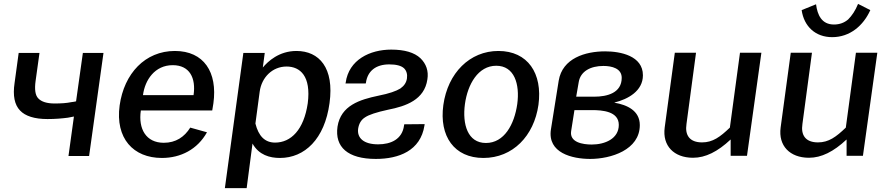

<svg xmlns="http://www.w3.org/2000/svg" viewBox="-20 -802 4571 987"><path d="M163 -386 183 -530H76L55 -376C45 -310 55 -263 83 -234C110 -205 158 -190 224 -190C265 -190 298 -193 329 -197C339 -199 350 -201 360 -203L332 0H438L512 -530H406L371 -281C363 -279 355 -278 347 -277C323 -272 295 -270 261 -270C221 -270 193 -279 177 -296C161 -312 157 -343 163 -386Z M1071 -234 1077 -271C1099 -431 1028 -540 879 -540C726 -540 618 -424 595 -260C572 -91 665 10 812 10C909 10 995 -34 1044 -122L958 -146C928 -98 884 -68 822 -68C731 -68 690 -139 704 -234ZM715 -313C725 -391 776 -467 868 -467C955 -467 988 -401 975 -313Z M1248 165 1278 -64C1311 -5 1367 10 1419 10C1546 10 1649 -87 1674 -272C1699 -453 1621 -540 1504 -540C1414 -540 1357 -486 1331 -455L1341 -530H1231L1136 165ZM1394 -69C1342 -69 1309 -102 1293 -167L1315 -331C1325 -405 1381 -460 1453 -460C1523 -460 1580 -411 1562 -271C1542 -135 1476 -69 1394 -69Z M2163 -164 2058 -163 2057 -157C2048 -86 1989 -60 1924 -60C1849 -60 1815 -93 1821 -140C1825 -166 1836 -186 1857 -199C1876 -212 1915 -225 1975 -238C2067 -256 2162 -289 2177 -394C2184 -437 2171 -474 2141 -503C2110 -532 2060 -547 1991 -547C1882 -547 1773 -495 1757 -377L1756 -373H1860L1861 -376C1869 -436 1911 -471 1981 -471C2018 -471 2043 -464 2057 -451C2070 -438 2075 -420 2072 -399C2069 -378 2058 -361 2038 -347C2017 -334 1981 -321 1925 -310C1830 -290 1732 -260 1715 -151C1700 -46 1768 15 1912 15C2030 15 2142 -27 2162 -157Z M2465 10C2616 10 2725 -103 2748 -263C2770 -425 2693 -540 2542 -540C2395 -540 2282 -427 2259 -262C2237 -102 2315 10 2465 10ZM2478 -67C2384 -67 2356 -163 2370 -267C2384 -369 2438 -464 2531 -464C2624 -464 2653 -370 2639 -267C2624 -162 2572 -67 2478 -67Z M3014 15C3120 15 3269 -31 3269 -159C3269 -233 3204 -263 3139 -274V-275C3208 -292 3285 -334 3285 -415C3285 -515 3170 -538 3091 -538C2989 -538 2871 -503 2852 -387L2812 -136C2794 -16 2921 15 3014 15ZM2933 -236H3023C3076 -236 3161 -230 3161 -160C3161 -89 3090 -59 3022 -59C2976 -59 2907 -70 2916 -128ZM3082 -463C3126 -463 3176 -450 3176 -402C3176 -324 3101 -305 3035 -305H2942L2955 -380C2964 -435 3015 -463 3082 -463Z M3540 9H3543C3606 9 3669 -22 3736 -85V-1H3820L3894 -531H3784L3732 -146C3682 -98 3644 -70 3589 -70C3525 -70 3500 -107 3509 -165L3558 -531H3449L3397 -147C3384 -51 3446 8 3540 9Z M4136 9H4139C4202 9 4265 -22 4332 -85V-1H4416L4490 -531H4380L4328 -146C4278 -98 4240 -70 4185 -70C4121 -70 4096 -107 4105 -165L4154 -531H4045L3993 -147C3980 -51 4042 8 4136 9ZM4267 -676C4204 -676 4182 -725 4175 -780L4101 -750C4113 -666 4172 -611 4258 -611C4349 -611 4418 -670 4454 -750L4391 -782C4377 -747 4359 -721 4340 -702C4320 -685 4296 -676 4267 -676Z"/></svg>

Font: Cheyenne Sans Medium
Style: Italic
Weight: 500
Italic angle: -8.13011°
Designer: The Public Sans project authors (U.S. Web Design System), Libre Franklin designed by Pablo Impallari and Rodrigo Fuenzal
Foundry: The Cheyenne Sans Project Authors
Version: Version 2.007